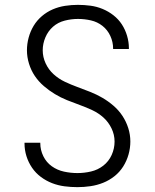

<svg xmlns="http://www.w3.org/2000/svg" viewBox="-20 -763 640 791"><path d="M299 8Q272 8 245.5 4.5Q219 1 194.5 -8.5Q170 -18 148.5 -34Q127 -50 112 -72Q97 -94 89 -119.5Q81 -145 81 -172Q81 -173 81 -173.5Q81 -174 81 -175H146Q146 -175 146 -174Q146 -173 146 -173Q146 -145 158.5 -119.5Q171 -94 193.5 -78Q216 -62 243.5 -56Q271 -50 299 -50Q327 -50 355 -56.5Q383 -63 405.5 -80.5Q428 -98 440 -124.5Q452 -151 452 -180Q452 -208 439.5 -234Q427 -260 406.5 -278.5Q386 -297 360.5 -309Q335 -321 308.5 -330.5Q282 -340 256 -350.5Q230 -361 206 -375.5Q182 -390 160.5 -408.5Q139 -427 123.5 -450Q108 -473 99.5 -500.5Q91 -528 91 -556Q91 -582 98 -608Q105 -634 118.5 -656.5Q132 -679 152.5 -696.5Q173 -714 197.5 -724.5Q222 -735 248.5 -739Q275 -743 301 -743Q327 -743 353 -739.5Q379 -736 403 -726Q427 -716 447.5 -700Q468 -684 482 -662.5Q496 -641 503.5 -615.5Q511 -590 511 -565Q511 -564 511 -563Q511 -562 511 -561H446Q446 -561 446 -562Q446 -563 446 -563Q446 -590 434.5 -615Q423 -640 402 -656.5Q381 -673 354.5 -679Q328 -685 301 -685Q274 -685 246.5 -678Q219 -671 198.5 -653Q178 -635 167 -609Q156 -583 156 -556Q156 -528 168 -502Q180 -476 201 -457Q222 -438 247.5 -426Q273 -414 299 -404.5Q325 -395 351.5 -384.5Q378 -374 402 -360Q426 -346 447.5 -327.5Q469 -309 484.5 -285.5Q500 -262 508.5 -235Q517 -208 517 -180Q517 -153 509.5 -126.5Q502 -100 487.5 -77Q473 -54 451.5 -37Q430 -20 405 -10Q380 0 353 4Q326 8 299 8Z"/></svg>

Font: Iosevka Aile Custom Light
Style: Regular
Weight: 300
Designer: Belleve Invis
Foundry: Belleve Invis
Version: Version 17.0.2; ttfautohint (v1.8.3)